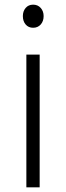

<svg xmlns="http://www.w3.org/2000/svg" viewBox="-20 -803 284 823"><path d="M93 0V-569H150V0ZM122 -684Q102 -684 90 -698Q78 -712 78 -734Q78 -755 90 -769Q102 -783 122 -783Q142 -783 154.5 -769Q167 -755 167 -734Q167 -712 154.5 -698Q142 -684 122 -684Z"/></svg>

Font: Yaldevi ExtraLight Light
Style: Regular
Weight: 300
Version: Version 1.100